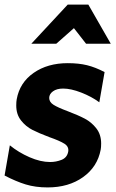

<svg xmlns="http://www.w3.org/2000/svg" viewBox="-31 -808 509 839"><path d="M188 -100Q146 -100 98 -121Q50 -142 12 -173L-11 -41Q39 -15 81.5 -2Q124 11 177 11Q269 11 332 -34Q395 -79 409 -154Q411 -164 411 -181Q411 -220 390 -247Q369 -274 339.5 -289.5Q310 -305 265 -322Q222 -338 203 -350Q184 -362 184 -380Q184 -397 200.5 -409Q217 -421 245 -421Q279 -421 324 -403.5Q369 -386 403 -361L426 -493Q386 -514 349.5 -523Q313 -532 265 -532Q177 -532 116 -489.5Q55 -447 42 -374Q40 -364 40 -347Q40 -308 61 -281.5Q82 -255 110.5 -240.5Q139 -226 184 -209Q230 -193 250.5 -180Q271 -167 267 -145Q262 -119 238 -109.5Q214 -100 188 -100ZM355 -788H265L106 -617H215L292 -685L345 -617H453Z"/></svg>

Font: Geom Bold
Style: Bold Italic
Weight: 700
Italic angle: -10°
Version: Version 1.102